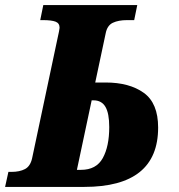

<svg xmlns="http://www.w3.org/2000/svg" viewBox="-43 -734 704 754"><path d="M-10 -59H2Q34 -59 55 -70Q76 -81 83 -112L182 -579Q191 -619 191 -625Q191 -643 175 -649Q159 -655 126 -655H115L127 -714H496L484 -655H456Q422 -655 400 -644.5Q378 -634 372 -603L331 -410H372Q465 -410 521.5 -369.5Q578 -329 578 -233Q578 0 288 0H-23ZM275 -67Q335 -67 360.5 -113Q386 -159 386 -235Q386 -289 371 -314.5Q356 -340 324 -340H317L259 -67Z"/></svg>

Font: Noto Serif NarrowBlack
Style: Italic
Weight: 900
Width: 4
Italic angle: -12°
Designer: Monotype Design Team
Foundry: Monotype Imaging Inc.
Version: Version 1.001